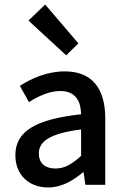

<svg xmlns="http://www.w3.org/2000/svg" viewBox="-20 -818 553 850"><path d="M106 -727 273 -573 327 -626 180 -798ZM48 -131C48 -44 108 12 193 12C251 12 302 -17 347 -55H350L358 0H446V-293C446 -426 388 -502 267 -502C189 -502 119 -471 68 -438L108 -366C150 -392 197 -415 247 -415C317 -415 338 -367 339 -312C136 -290 48 -236 48 -131ZM339 -128C300 -93 268 -72 226 -72C183 -72 152 -92 152 -139C152 -191 199 -227 339 -245Z"/></svg>

Font: Cambridge Sans Medium
Style: Regular
Weight: 500
Version: Version 2.020;PS 002.020;hotconv 1.0.88;makeotf.lib2.5.64775